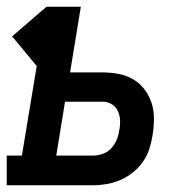

<svg xmlns="http://www.w3.org/2000/svg" viewBox="-42 -550 562 570"><path d="M-22 0V-88H23L67 -354L-6 -442L96 -530H198L166 -335H263Q287 -335 310.5 -330.5Q334 -326 353.5 -314.5Q373 -303 387 -284.5Q401 -266 408 -244.5Q415 -223 415 -198Q415 -173 411 -149Q408 -129 401.5 -108.5Q395 -88 382.5 -70Q370 -52 352.5 -38Q335 -24 315 -15.5Q295 -7 274.5 -3.5Q254 0 233 0ZM125 -88H233Q248 -88 262.5 -93Q277 -98 287.5 -109Q298 -120 304 -134Q310 -148 312 -163Q315 -177 314.5 -192Q314 -207 308 -220Q302 -233 290 -240.5Q278 -248 263 -248H151Z"/></svg>

Font: Iosevka Slab Semibold Oblique
Style: Regular
Weight: 600
Italic angle: -9°
Monospace: yes
Designer: Belleve Invis
Foundry: Belleve Invis
Version: Version 11.1.1; ttfautohint (v1.8.3)